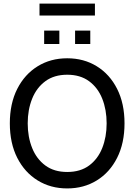

<svg xmlns="http://www.w3.org/2000/svg" viewBox="-20 -1040 752 1074"><path d="M356 14Q263 14 190.5 -30.8Q118 -75.5 76.5 -157.2Q35 -239 35 -350Q35 -461 76.5 -542.8Q118 -624.5 190.5 -669.2Q263 -714 356 -714Q449 -714 521.5 -669.2Q594 -624.5 635.2 -542.8Q676.5 -461 676.5 -350Q676.5 -239 635.2 -157.2Q594 -75.5 521.5 -30.8Q449 14 356 14ZM356 -78Q429.5 -78 478.5 -114.2Q527.5 -150.5 552 -212.2Q576.5 -274 576.5 -350Q576.5 -426 552 -487.8Q527.5 -549.5 478.2 -585.8Q429 -622 356 -622Q283 -622 233.8 -585.8Q184.5 -549.5 159.8 -487.8Q135 -426 135 -350Q135 -274 159.8 -212.2Q184.5 -150.5 233.8 -114.2Q283 -78 356 -78ZM227 -794V-869H312V-794ZM400 -794V-869H485V-794ZM201 -953V-1020H511V-953Z"/></svg>

Font: Cabin
Style: Regular
Weight: 400
Width: 4
Designer: Pablo Impallari
Foundry: Pablo Impallari. http://www.impallari.com Igino Marini. http://www.ikern.com
Version: Version 3.001